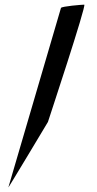

<svg xmlns="http://www.w3.org/2000/svg" viewBox="-20 -759 417 825"><path d="M16 46C13 54 186 -235 186 -235C188 -242 353 -739 342 -739C332 -739 246 -732 242 -725Z"/></svg>

Font: Ampere
Style: UltCnd
Weight: 400
Version: Version 1